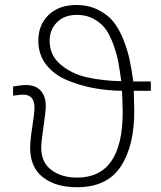

<svg xmlns="http://www.w3.org/2000/svg" viewBox="-20 -743 656 780"><path d="M33.2 -354.5V-391.6Q66.4 -397.5 85.9 -397.5Q124 -397.5 145 -375Q166 -352.5 166 -311.5Q166 -291 156.7 -228.5Q147.5 -166 147.5 -143.6Q147.5 -83 189 -52.2Q230.5 -21.5 293 -21.5Q478.5 -21.5 478.5 -288.1Q478.5 -308.6 477.1 -340.3Q475.6 -372.1 475.6 -374Q415 -375 359.9 -385.3Q304.7 -395.5 252 -417.5Q199.2 -439.5 167.5 -480.5Q135.7 -521.5 135.7 -577.1Q135.7 -642.6 177.7 -682.6Q219.7 -722.7 290 -722.7Q338.9 -722.7 377.4 -703.6Q416 -684.6 439.5 -656.2Q462.9 -627.9 480.5 -584Q498 -540 506.3 -501.5Q514.6 -462.9 521.5 -412.1H592.8V-374H523.4L525.4 -291Q525.4 -148.4 469.7 -65.4Q414.1 17.6 293 17.6Q206.1 17.6 154.3 -22.9Q102.5 -63.5 102.5 -142.6Q102.5 -172.9 111.3 -228.5Q120.1 -284.2 120.1 -304.7Q120.1 -358.4 75.2 -358.4Q65.4 -358.4 49.8 -356.4Q34.2 -354.5 33.2 -354.5ZM181.6 -577.1Q181.6 -518.6 226.1 -481Q270.5 -443.4 332 -429.2Q393.6 -415 472.7 -413.1Q466.8 -456.1 461.4 -486.8Q456.1 -517.6 442.4 -557.1Q428.7 -596.7 411.1 -622.1Q393.6 -647.5 362.8 -665Q332 -682.6 293 -682.6Q241.2 -682.6 211.4 -652.3Q181.6 -622.1 181.6 -577.1Z"/></svg>

Font: Gothic A1 ExtraLight
Style: Regular
Weight: 275
Designer: HanYang I&C Co.,Ltd.
Foundry: HanYang I&C Co.,Ltd.
Version: Version 2.50